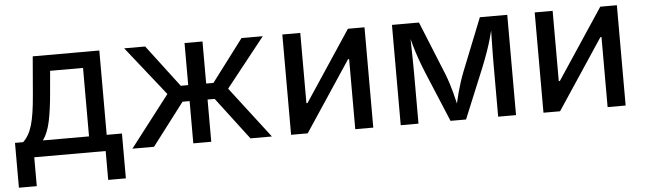

<svg xmlns="http://www.w3.org/2000/svg" viewBox="-46 -715 3502 1041"><g transform="rotate(-5 1705.0 -194.5)"><path d="M19.5 157.2V-86.9H64Q80.6 -103 92.8 -124Q105 -145 113.5 -174.3Q122.1 -203.6 128.2 -243.7Q134.3 -283.7 138.7 -337.4L156.2 -545.9H518.6V-86.9H601.6V157.2H505.4V0H116.7V157.2ZM171.4 -86.9H422.4V-459.5H243.2L232.4 -337.4Q225.1 -250.5 211.9 -187.5Q198.7 -124.5 171.4 -86.9Z M650.9 0 865.7 -278.8 653.8 -545.9H768.1L941.9 -316.9H982.4V-545.9H1080.1V-316.9H1119.6L1292.5 -545.9H1408.2L1196.3 -278.8L1410.2 0H1293.5L1118.7 -230H1080.1V0H982.4V-230H943.8L768.6 0Z M1961.9 0H1863.8V-381.3H1857.9L1605 0H1514.6V-545.9H1612.3V-163.6H1618.2L1871.6 -545.9H1961.9Z M2111.3 0V-545.9H2258.3L2375 -258.8Q2386.2 -230.5 2394.8 -203.9Q2403.3 -177.2 2409.9 -152.3Q2416.5 -127.4 2422.1 -103.3Q2427.7 -79.1 2433.1 -56.2H2417.5Q2422.4 -78.1 2427.7 -101.8Q2433.1 -125.5 2439.9 -150.9Q2446.8 -176.3 2455.3 -203.1Q2463.9 -230 2475.1 -258.8L2589.8 -545.9H2738.8V0H2641.6V-273.4Q2641.6 -300.8 2641.8 -329.3Q2642.1 -357.9 2642.8 -387.7Q2643.6 -417.5 2644 -447.8Q2644.5 -478 2645 -507.8H2654.8Q2643.6 -463.4 2633.1 -426Q2622.6 -388.7 2609.6 -352.3Q2596.7 -315.9 2579.6 -273.4L2466.8 0H2382.3L2268.1 -273.4Q2251 -315.4 2238 -352.1Q2225.1 -388.7 2214.4 -426.3Q2203.6 -463.9 2192.4 -507.8H2204.1Q2204.6 -481.9 2205.3 -452.6Q2206.1 -423.3 2206.5 -392.6Q2207 -361.8 2207.5 -331.8Q2208 -301.8 2208 -273.4V0Z M3335.4 0H3237.3V-381.3H3231.4L2978.5 0H2888.2V-545.9H2985.8V-163.6H2991.7L3245.1 -545.9H3335.4Z"/></g></svg>

Font: Inter Cardless
Style: Regular
Weight: 400
Designer: Rasmus Andersson
Foundry: rsms
Version: Version 4.001;git-9221beed3